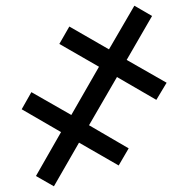

<svg xmlns="http://www.w3.org/2000/svg" viewBox="-20 -650 649 673"><path d="M169 3 106 -33 194 -187 56 -267 90 -327 230 -247 327 -416 188 -496 223 -557 362 -477 451 -630 513 -594 424 -440 564 -360 528 -300 390 -380 292 -211 431 -130 396 -70 257 -150Z"/></svg>

Font: Noto Sans IKEA
Style: Italic
Weight: 400
Italic angle: -12°
Designer: Monotype Design Team
Foundry: Monotype Imaging Inc.
Version: Version 2.001